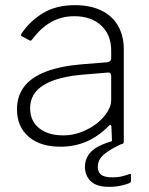

<svg xmlns="http://www.w3.org/2000/svg" viewBox="-20 -560 580 746"><path d="M402 -70Q362 -30 316 -10Q270 10 215 10Q136 10 91 -29Q46 -68 46 -135Q46 -187 74 -223.5Q102 -260 158 -281.5Q214 -303 296 -310L395 -318Q403 -319 407.5 -322.5Q412 -326 412 -333V-363Q412 -425 373 -461Q334 -497 269 -497Q219 -497 179 -474.5Q139 -452 106 -408Q103 -404 101 -402.5Q99 -401 95 -403L65 -419Q62 -421 61.5 -423Q61 -425 64 -430Q96 -478 147 -509Q198 -540 271 -540Q330 -540 373 -519.5Q416 -499 438.5 -460Q461 -421 461 -368V-11Q461 -5 458.5 -2.5Q456 0 451 0H425Q421 0 418 -2.5Q415 -5 415 -11L413 -68Q411 -81 402 -70ZM412 -263Q412 -280 398 -278L314 -271Q258 -267 217 -256.5Q176 -246 149.5 -229.5Q123 -213 110 -190.5Q97 -168 97 -140Q97 -90 132 -62Q167 -34 226 -34Q262 -34 296 -47Q330 -60 357 -81Q384 -103 398 -126.5Q412 -150 412 -171V-263ZM310 88Q310 55 333.5 30Q357 5 420 -13L460 -4Q410 18 385 39Q360 60 360 88Q360 109 373 119Q386 129 416 129Q439 129 456.5 124.5Q474 120 480 117Q489 113 489 120V142Q489 148 484 151Q473 156 451 161Q429 166 404 166Q355 166 332.5 144Q310 122 310 88Z"/></svg>

Font: Libre Franklin Thin ExtraLight
Style: Regular
Weight: 250
Version: Version 3.000